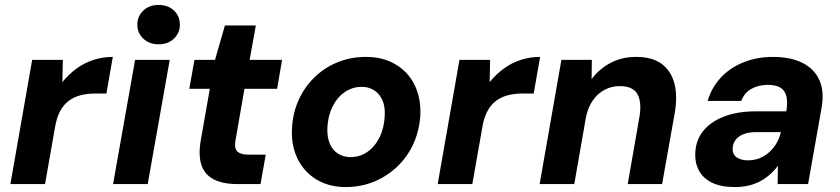

<svg xmlns="http://www.w3.org/2000/svg" viewBox="-20 -744 3396 776"><path d="M22 0 110 -502H234L232 -412Q257 -443 288 -466Q319 -489 356.5 -501.5Q394 -514 436 -514L410 -366H364Q334 -366 307.5 -359.5Q281 -353 260 -338Q239 -323 224.5 -297.5Q210 -272 203 -233L162 0Z M437 0 526 -502H666L577 0ZM622 -565Q583 -565 559 -588Q535 -611 535 -644Q535 -678 559 -701Q583 -724 621 -724Q659 -724 683 -701.5Q707 -679 707 -644Q707 -611 683 -588Q659 -565 622 -565Z M941 0Q880 0 843 -19.5Q806 -39 793.5 -79Q781 -119 792 -180L828 -385H745L766 -502H849L889 -641H1014L989 -502H1120L1100 -385H968L932 -178Q926 -144 939.5 -131.5Q953 -119 984 -119H1054L1033 0Z M1377 12Q1310 12 1260 -18Q1210 -48 1183.5 -101Q1157 -154 1160 -220Q1162 -283 1185.5 -336.5Q1209 -390 1249.5 -430Q1290 -470 1343.5 -492Q1397 -514 1459 -514Q1527 -514 1577.5 -484.5Q1628 -455 1654.5 -403Q1681 -351 1679 -282Q1676 -220 1652.5 -166.5Q1629 -113 1588 -73Q1547 -33 1493.5 -10.5Q1440 12 1377 12ZM1396 -109Q1435 -109 1465.5 -130.5Q1496 -152 1514.5 -190Q1533 -228 1535 -277Q1537 -315 1525 -340.5Q1513 -366 1491.5 -379.5Q1470 -393 1442 -393Q1404 -393 1373 -371.5Q1342 -350 1323.5 -312Q1305 -274 1303 -225Q1302 -188 1313.5 -162Q1325 -136 1347 -122.5Q1369 -109 1396 -109Z M1749 0 1837 -502H1961L1959 -412Q1984 -443 2015 -466Q2046 -489 2083.5 -501.5Q2121 -514 2163 -514L2137 -366H2091Q2061 -366 2034.5 -359.5Q2008 -353 1987 -338Q1966 -323 1951.5 -297.5Q1937 -272 1930 -233L1889 0Z M2161 0 2249 -502H2372L2371 -424Q2401 -465 2447 -489.5Q2493 -514 2551 -514Q2616 -514 2654 -486Q2692 -458 2705.5 -407.5Q2719 -357 2707 -287L2656 0H2517L2565 -275Q2574 -332 2556 -364Q2538 -396 2484 -396Q2452 -396 2423.5 -381Q2395 -366 2375.5 -337.5Q2356 -309 2348 -269L2301 0Z M2951 12Q2893 12 2857 -6Q2821 -24 2804.5 -55.5Q2788 -87 2790 -125Q2792 -177 2822 -214.5Q2852 -252 2906.5 -273Q2961 -294 3035 -294H3158Q3164 -331 3158.5 -354.5Q3153 -378 3134.5 -389.5Q3116 -401 3083 -401Q3046 -401 3017 -385Q2988 -369 2976 -336H2840Q2856 -390 2893 -430Q2930 -470 2984.5 -492Q3039 -514 3103 -514Q3175 -514 3223 -490Q3271 -466 3291.5 -420.5Q3312 -375 3301 -311L3246 0H3123L3124 -74Q3110 -55 3092 -39Q3074 -23 3052.5 -11.5Q3031 0 3005.5 6Q2980 12 2951 12ZM3003 -96Q3028 -96 3049.5 -104.5Q3071 -113 3088.5 -128.5Q3106 -144 3118 -164.5Q3130 -185 3136 -209V-210H3036Q3007 -210 2986 -202Q2965 -194 2953.5 -179Q2942 -164 2941 -144Q2940 -120 2957.5 -108Q2975 -96 3003 -96Z"/></svg>

Font: DM Sans 16pt ExtraBold
Style: Italic
Weight: 800
Italic angle: -10°
Version: Version 4.004;gftools[0.9.30]